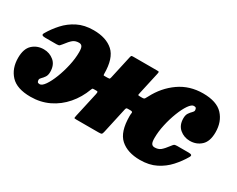

<svg xmlns="http://www.w3.org/2000/svg" viewBox="-88 -862 1486 1204"><g transform="rotate(30 654.5 -260.0)"><path d="M1296 -367Q1296 -301 1263 -270.5Q1230 -240 1182 -240Q1140 -240 1108.5 -266.5Q1077 -293 1077 -343Q1077 -367 1086.8 -381.2Q1096.5 -395.5 1106.2 -404.5Q1116 -413.5 1116 -422Q1116 -431 1112.5 -437Q1109 -443 1096.5 -443Q1080 -443 1060.2 -414.5Q1040.5 -386 1022.8 -340.5Q1005 -295 993.5 -243.2Q982 -191.5 982 -145Q982 -116 989.2 -105Q996.5 -94 1011.5 -94Q1037.5 -94 1054.2 -107.2Q1071 -120.5 1096.5 -154.5Q1102.5 -163 1108.2 -168Q1114 -173 1129.5 -173H1212.5Q1228.5 -173 1233.8 -168.5Q1239 -164 1231.5 -151Q1206.5 -108 1171 -68.8Q1135.5 -29.5 1086.5 -4.8Q1037.5 20 971 20Q880.5 20 829.2 -26Q778 -72 778 -185Q778 -199.5 779.8 -209.8Q781.5 -220 765 -220H747Q739.5 -220 736.5 -218.2Q733.5 -216.5 731 -206L690.5 -22Q687 -6.5 683 -3.2Q679 0 660 0H500Q485 0 484.5 -3Q484 -6 486.5 -18L526.5 -198Q529.5 -212.5 528.2 -216.2Q527 -220 520 -220H502Q492 -220 490 -218Q488 -216 485.5 -209Q460.5 -141.5 415.8 -89.8Q371 -38 310.8 -9Q250.5 20 178.5 20Q80 20 35 -28.2Q-10 -76.5 -10 -153Q-10 -219 23 -249.5Q56 -280 104 -280Q146 -280 177.5 -253.8Q209 -227.5 209 -177Q209 -153 199.2 -138.8Q189.5 -124.5 179.8 -115.5Q170 -106.5 170 -98Q170 -89 173.5 -83Q177 -77 189.5 -77Q206 -77 225.8 -105.5Q245.5 -134 263.2 -179.5Q281 -225 292.5 -276.8Q304 -328.5 304 -375Q304 -404.5 296.8 -415.2Q289.5 -426 274.5 -426Q248.5 -426 231.8 -412.8Q215 -399.5 189.5 -365.5Q183.5 -357.5 177.8 -352.2Q172 -347 156.5 -347H73.5Q58 -347 52.5 -351.8Q47 -356.5 54.5 -369Q79.5 -412 115 -451.2Q150.5 -490.5 199.5 -515.2Q248.5 -540 315 -540Q406 -540 457 -494.2Q508 -448.5 508 -335Q508 -325.5 511.5 -325.2Q515 -325 520 -325H537Q547 -325 551 -326.2Q555 -327.5 557.5 -339L594.5 -506Q597 -516 599.2 -518Q601.5 -520 614 -520H780Q795 -520 797.2 -518.5Q799.5 -517 797 -504L761.5 -344Q759 -332.5 758.8 -328.8Q758.5 -325 774 -325H790Q803 -325 807.2 -331.8Q811.5 -338.5 818 -351Q862 -436 936.2 -488Q1010.5 -540 1107.5 -540Q1206 -540 1251 -491.8Q1296 -443.5 1296 -367Z"/></g></svg>

Font: Besley* Fatface
Style: Italic
Weight: 900
Italic angle: -13°
Designer: Owen Earl
Foundry: indestructible type*
Version: Version 3.000; ttfautohint (v1.8.3)